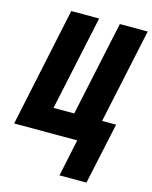

<svg xmlns="http://www.w3.org/2000/svg" viewBox="-140 -802 882 1111"><g transform="rotate(15 301.0 -246.0)"><path d="M326.2 222.2 373 0H-4.9L146 -713.9H313L191.9 -146H315.9L437 -713.9H604L482.9 -146H566.9L487.8 222.2Z"/></g></svg>

Font: Open Sans Condensed ExtraBold
Style: Italic
Weight: 800
Width: 3
Italic angle: -12°
Designer: Monotype Design Team
Foundry: Monotype Imaging Inc.
Version: Version 3.003; ttfautohint (v1.8.4)